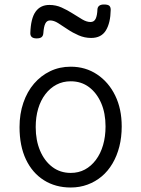

<svg xmlns="http://www.w3.org/2000/svg" viewBox="-20 -816 629 855"><path d="M295 19Q227 19 175.5 -13.5Q124 -46 95.5 -106Q67 -166 67 -250Q67 -309 84 -358.5Q101 -408 131.5 -443.5Q162 -479 203.5 -499Q245 -519 295 -519Q361 -519 412.5 -484.5Q464 -450 493 -390.5Q522 -331 522 -253Q522 -205 511.5 -163.5Q501 -122 481 -88Q461 -54 433 -30.5Q405 -7 370 6Q335 19 295 19ZM295 -46Q330 -46 358 -61Q386 -76 407 -104Q428 -132 439 -170Q450 -208 450 -253Q450 -312 430.5 -357Q411 -402 376.5 -428Q342 -454 295 -454Q260 -454 231.5 -439Q203 -424 182 -396.5Q161 -369 150 -332Q139 -295 139 -250Q139 -191 158.5 -145Q178 -99 213 -72.5Q248 -46 295 -46ZM143 -645Q115 -645 115 -668Q117 -734 138.5 -764Q160 -794 200 -794Q229 -794 254.5 -782.5Q280 -771 303.5 -756Q327 -741 346.5 -729.5Q366 -718 383 -718Q399 -718 406 -732.5Q413 -747 414 -776Q417 -796 443 -796Q460 -796 466.5 -790.5Q473 -785 473 -772Q472 -714 451.5 -680.5Q431 -647 386 -647Q357 -647 330.5 -658.5Q304 -670 281 -685.5Q258 -701 239 -713Q220 -725 203 -725Q189 -725 182 -711.5Q175 -698 173 -668Q172 -656 165 -650.5Q158 -645 143 -645Z"/></svg>

Font: Playwrite FR Moderne Light
Style: Regular
Weight: 300
Version: Version 1.002